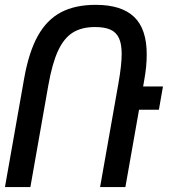

<svg xmlns="http://www.w3.org/2000/svg" viewBox="-66 -754 686 774"><path d="M525.5 -534.5Q525.5 -486 515.5 -431.5L511 -405.5H591L574.5 -311.5H494.5L439.5 0H337.5L411.5 -418.5Q424.5 -492 424.5 -536.5Q424.5 -577 413.5 -600.5Q402.5 -624 379.2 -634.5Q356 -645 317 -645Q263 -645 227.2 -622.5Q191.5 -600 168 -549.2Q144.5 -498.5 129 -411L56.5 0H-46L31.5 -438.5Q50.5 -545 86.8 -609.8Q123 -674.5 180 -704.5Q237 -734.5 320 -734.5Q423.5 -734.5 474.5 -686Q525.5 -637.5 525.5 -534.5Z"/></svg>

Font: JuliaMono MediumItalic
Style: Regular
Weight: 500
Italic angle: -9°
Monospace: yes
Designer: cormullion
Foundry: corm
Version: Version 0.049; ttfautohint (v1.8.4)